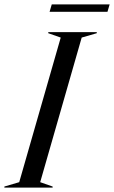

<svg xmlns="http://www.w3.org/2000/svg" viewBox="-73 -859 522 879"><path d="M168 -5V0H-53V-5L15 -25L205 -687L148 -707V-712H370V-707L301 -687L111 -25ZM429 -839 419 -805H154L164 -839Z"/></svg>

Font: Nyght Serif Italic
Style: Regular
Weight: 400
Italic angle: -16°
Designer: Maksym Kobuzan
Version: Version 0.410